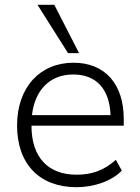

<svg xmlns="http://www.w3.org/2000/svg" viewBox="-20 -771 583 799"><path d="M298 8C371 8 444 -17 487 -61L462 -106C413 -61 360 -44 299 -44C181 -44 111 -115 111 -248H495V-276C495 -420 418 -510 286 -510C146 -510 51 -407 51 -249C51 -87 146 8 298 8ZM263 -550H309L206 -751H136ZM113 -292C125 -395 186 -461 285 -461C383 -461 436 -398 440 -292Z"/></svg>

Font: Poppy and Pepper Light
Style: Regular
Weight: 300
Designer: Thy Ha
Foundry: Thy Ha
Version: Version 0.001;Glyphs 3.2 (3227)